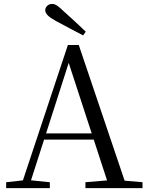

<svg xmlns="http://www.w3.org/2000/svg" viewBox="-20 -965 758 985"><path d="M419.9 -802.5 406.4 -783.4Q371.3 -801.8 336.6 -820.1Q301.9 -838.4 267.4 -856.9Q236.9 -873.9 224.5 -886.7Q212.1 -899.5 212.1 -912.4Q212.1 -925.2 222.1 -935Q232.2 -944.8 247.5 -944.8Q260.2 -944.8 273.2 -936Q286.3 -927.2 309.1 -905.1Q335.8 -881.7 364 -855.3Q392.2 -828.9 419.9 -802.5ZM11.6 0V-30.1L110.1 -41.1H127.5L235.7 -30.1V0ZM84.4 0 328.3 -734.2H384.1L632.2 0H542.1L321.9 -674.6H342.1L338.3 -660.6L126.3 0ZM192.4 -248.8 195.9 -280.7H500.1L503.6 -248.8ZM418.3 0V-30.3L551.9 -41.3H580.7L711.1 -30.3V0Z"/></svg>

Font: Noto Serif SC
Style: Regular
Weight: 200
Designer: Ryoko NISHIZUKA 西塚涼子 (kana & ideographs); Frank Grießhammer (Latin, Greek & Cyrillic); Wenlong ZHANG 张文龙 (bopomofo); San
Foundry: Adobe
Version: Version 2.001;hotconv 1.1.0;makeotfexe 2.6.0